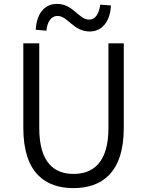

<svg xmlns="http://www.w3.org/2000/svg" viewBox="-20 -955 756 988"><path d="M358 13C502 13 617 -64 617 -297V-732H538V-296C538 -116 457 -60 358 -60C261 -60 182 -116 182 -296V-732H100V-297C100 -64 214 13 358 13ZM442 -793C506 -793 547 -845 551 -927L496 -931C489 -881 469 -854 439 -854C385 -854 357 -935 273 -935C208 -935 168 -883 164 -802L219 -797C223 -846 246 -873 276 -873C329 -873 357 -793 442 -793Z"/></svg>

Font: Noto Sans CJK HK DemiLight
Style: Regular
Weight: 350
Designer: Ryoko NISHIZUKA 西塚涼子 (kana, bopomofo & ideographs); Paul D. Hunt (Latin, Greek & Cyrillic); Sandoll Communications 산돌커뮤니
Foundry: Adobe
Version: Version 2.004;hotconv 1.0.118;makeotfexe 2.5.65603